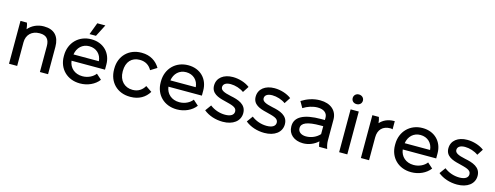

<svg xmlns="http://www.w3.org/2000/svg" viewBox="-21 -1484 5806 2251"><g transform="rotate(15 2881.5 -358.5)"><path d="M82 0H181V-287C181 -379 244 -438 336 -438H341C423 -438 457 -393 457 -313V0H556V-332C556 -458 492 -529 367 -529H364C291 -529 222 -499 176 -444C174 -467 168 -500 160 -520H82Z M982 -580 1057 -726H959L904 -580ZM942 8H946C1035 8 1123 -31 1172 -97L1108 -154C1078 -113 1019 -81 951 -81H949C856 -81 791 -140 781 -224H1187V-286C1187 -428 1087 -527 944 -527H941C791 -527 680 -416 680 -262V-249C680 -100 788 8 942 8ZM784 -301C797 -386 857 -442 939 -442H940C1025 -442 1086 -384 1092 -301Z M1551 7H1558C1659 7 1735 -40 1779 -113L1704 -164C1677 -116 1630 -79 1561 -79H1558C1461 -79 1393 -149 1393 -256V-264C1393 -374 1454 -441 1552 -441H1554C1621 -441 1670 -409 1699 -355L1776 -403C1733 -477 1657 -527 1555 -527H1549C1399 -527 1289 -420 1289 -266V-255C1289 -100 1396 7 1551 7Z M2118 8H2122C2211 8 2299 -31 2348 -97L2284 -154C2254 -113 2195 -81 2127 -81H2125C2032 -81 1967 -140 1957 -224H2363V-286C2363 -428 2263 -527 2120 -527H2117C1967 -527 1856 -416 1856 -262V-249C1856 -100 1964 8 2118 8ZM1960 -301C1973 -386 2033 -442 2115 -442H2116C2201 -442 2262 -384 2268 -301Z M2677 9C2800 9 2885 -53 2885 -151C2885 -258 2784 -289 2693 -307C2602 -326 2565 -346 2565 -382C2565 -418 2596 -442 2656 -442C2710 -442 2774 -422 2817 -390L2865 -464C2812 -505 2733 -529 2660 -529C2548 -529 2470 -470 2470 -376C2470 -281 2555 -252 2636 -233C2725 -210 2788 -199 2788 -145C2788 -102 2749 -78 2682 -78C2617 -78 2550 -100 2498 -141L2445 -68C2506 -18 2590 9 2677 9Z M3182 9C3305 9 3390 -53 3390 -151C3390 -258 3289 -289 3198 -307C3107 -326 3070 -346 3070 -382C3070 -418 3101 -442 3161 -442C3215 -442 3279 -422 3322 -390L3370 -464C3317 -505 3238 -529 3165 -529C3053 -529 2975 -470 2975 -376C2975 -281 3060 -252 3141 -233C3230 -210 3293 -199 3293 -145C3293 -102 3254 -78 3187 -78C3122 -78 3055 -100 3003 -141L2950 -68C3011 -18 3095 9 3182 9Z M3651 9C3719 9 3783 -17 3833 -63C3835 -40 3840 -15 3846 0H3944C3934 -28 3926 -64 3926 -96V-352C3926 -461 3845 -530 3719 -530H3715C3635 -530 3560 -503 3495 -462L3538 -387C3588 -420 3654 -441 3710 -441H3712C3786 -441 3830 -406 3830 -350V-321H3785C3575 -321 3469 -263 3469 -152V-147C3469 -54 3543 9 3651 9ZM3664 -78C3606 -78 3567 -108 3567 -151V-154C3567 -216 3638 -246 3797 -246H3830V-150C3791 -107 3731 -78 3664 -78Z M4139 -597C4175 -597 4202 -621 4202 -655C4202 -689 4175 -714 4139 -714C4104 -714 4078 -689 4078 -655C4078 -621 4103 -597 4139 -597ZM4089 0H4188V-520H4089Z M4353 0H4452V-278C4452 -370 4505 -426 4598 -426C4608 -426 4617 -424 4625 -421V-520H4616C4545 -520 4487 -493 4447 -448C4445 -472 4439 -501 4432 -520H4353Z M4962 8H4966C5055 8 5143 -31 5192 -97L5128 -154C5098 -113 5039 -81 4971 -81H4969C4876 -81 4811 -140 4801 -224H5207V-286C5207 -428 5107 -527 4964 -527H4961C4811 -527 4700 -416 4700 -262V-249C4700 -100 4808 8 4962 8ZM4804 -301C4817 -386 4877 -442 4959 -442H4960C5045 -442 5106 -384 5112 -301Z M5521 9C5644 9 5729 -53 5729 -151C5729 -258 5628 -289 5537 -307C5446 -326 5409 -346 5409 -382C5409 -418 5440 -442 5500 -442C5554 -442 5618 -422 5661 -390L5709 -464C5656 -505 5577 -529 5504 -529C5392 -529 5314 -470 5314 -376C5314 -281 5399 -252 5480 -233C5569 -210 5632 -199 5632 -145C5632 -102 5593 -78 5526 -78C5461 -78 5394 -100 5342 -141L5289 -68C5350 -18 5434 9 5521 9Z"/></g></svg>

Font: Fixel Display Medium
Style: Regular
Weight: 500
Designer: AlfaBravo + MacPaw
Foundry: Kyrylo Tkachov, Marchela Mozhyna, Serhii Makarenko, Maria Weinstein, Zakhar Kryvoshyya
Version: Version 1.211